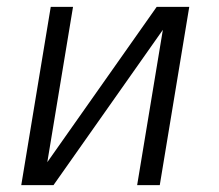

<svg xmlns="http://www.w3.org/2000/svg" viewBox="-20 -540 640 560"><path d="M42 0 128 -520H193L118 -67L437 -520H532L446 0H380L455 -453L136 0Z"/></svg>

Font: Iosevka Etoile Light Oblique
Style: Regular
Weight: 300
Italic angle: -9°
Designer: Belleve Invis
Foundry: Belleve Invis
Version: Version 15.5.2; ttfautohint (v1.8.4)